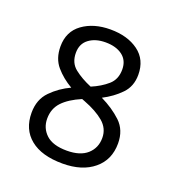

<svg xmlns="http://www.w3.org/2000/svg" viewBox="-78 -417 436 483"><g transform="rotate(20 139.5 -175.0)"><path d="M139.2 -353.5Q185.1 -353.5 214.4 -332Q243.7 -310.5 243.7 -270Q243.7 -238.8 224.1 -218.8Q204.6 -198.7 177.2 -184.6Q209.5 -168.9 232.2 -147.5Q254.9 -126 254.9 -90.3Q254.9 -46.4 223.9 -20.8Q192.9 4.9 140.6 4.9Q84.5 4.9 54.2 -19.8Q23.9 -44.4 23.9 -88.9Q23.9 -124.5 45.7 -146.7Q67.4 -168.9 96.2 -182.1Q70.8 -196.8 53 -217.5Q35.2 -238.3 35.2 -270.5Q35.2 -310.5 64.9 -332Q94.7 -353.5 139.2 -353.5ZM138.7 -318.8Q111.8 -318.8 94.5 -305.9Q77.1 -293 77.1 -268.6Q77.1 -241.7 95.7 -227.1Q114.3 -212.4 141.1 -201.2Q166.5 -211.9 183.8 -227.1Q201.2 -242.2 201.2 -268.6Q201.2 -293 184.1 -305.9Q167 -318.8 138.7 -318.8ZM65.9 -88.4Q65.9 -63 84 -46.1Q102.1 -29.3 139.6 -29.3Q175.3 -29.3 194.1 -46.1Q212.9 -63 212.9 -89.8Q212.9 -115.2 192.9 -132.1Q172.9 -148.9 139.6 -161.6L131.8 -164.6Q99.6 -150.9 82.8 -133.1Q65.9 -115.2 65.9 -88.4Z"/></g></svg>

Font: NotoSansOldHungarianUI
Style: Regular
Weight: 400
Designer: Monotype Design Team
Foundry: Monotype Imaging Inc.
Version: Version 1001.000; ttfautohint (v1.8.4.7-5d5b)